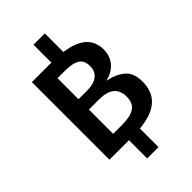

<svg xmlns="http://www.w3.org/2000/svg" viewBox="-289 -922 1176 1176"><g transform="rotate(-45 299.0 -334.5)"><path d="M563 -194C563 -245 549 -282 521 -306C492 -330 455 -346 410 -355C479 -371 534 -421 534 -501C534 -597 469 -650 348 -666V-827H250V-672H81V0H250V158H348V-3C484 -16 563 -73 563 -194ZM269 -578C361 -578 403 -555 403 -490C403 -429 360 -396 287 -396H209V-578ZM209 -96V-306H297C385 -306 429 -270 429 -199C429 -120 378 -96 283 -96Z"/></g></svg>

Font: Fira Sans Medium
Style: Regular
Weight: 500
Designer: Carrois Corporate & Edenspiekermann AG
Foundry: Carrois Corporate GbR & Edenspiekermann AG
Version: Version 4.203